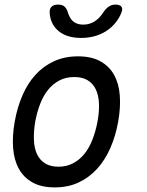

<svg xmlns="http://www.w3.org/2000/svg" viewBox="-20 -805 640 835"><path d="M218 10Q160 10 121.5 -11.5Q83 -33 62 -71Q41 -109 37 -161.5Q33 -214 44 -276Q55 -338 77.5 -390Q100 -442 134 -479.5Q168 -517 214.5 -538.5Q261 -560 319 -560Q378 -560 416.5 -538.5Q455 -517 476 -479.5Q497 -442 501 -390Q505 -338 494 -276Q483 -214 460 -161.5Q437 -109 402.5 -71Q368 -33 322 -11.5Q276 10 218 10ZM234 -80Q269 -80 297 -94.5Q325 -109 346 -134.5Q367 -160 381.5 -196.5Q396 -233 404 -276Q412 -319 410.5 -354.5Q409 -390 397 -415.5Q385 -441 362 -455.5Q339 -470 303 -470Q267 -470 239 -455.5Q211 -441 190 -415.5Q169 -390 155 -354Q141 -318 133 -275Q126 -232 127.5 -196Q129 -160 141 -134.5Q153 -109 176 -94.5Q199 -80 234 -80ZM196 -750Q195 -767 204.5 -776Q214 -785 233 -785Q244 -785 251.5 -782Q259 -779 263 -774Q271 -765 274.5 -753Q278 -741 284 -730Q301 -698 342 -698Q383 -698 413 -730Q422 -740 429.5 -751.5Q437 -763 447 -772Q455 -778 462.5 -781.5Q470 -785 482 -785Q501 -785 508 -776Q515 -767 508 -750Q492 -709 456 -680Q405 -640 333 -640Q261 -640 224 -680Q198 -709 196 -750Z"/></svg>

Font: Maple Mono NL
Style: Italic
Weight: 400
Italic angle: -10°
Monospace: yes
Designer: subframe7536
Version: Version 7.000